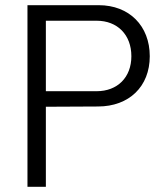

<svg xmlns="http://www.w3.org/2000/svg" viewBox="-20 -721 635 741"><path d="M361 -701H86V0H157V-309L358 -310C478 -310 558 -387 558 -504C558 -621 479 -701 361 -701ZM353 -369H157V-641H353C433 -641 487 -587 487 -504C487 -422 433 -369 353 -369Z"/></svg>

Font: Arthouse Owned
Style: Regular
Weight: 400
Designer: Jeremy Tribby
Foundry: Tribby Type
Version: Version 1.000;PS 001.000;hotconv 1.0.88;makeotf.lib2.5.64775